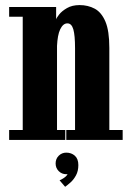

<svg xmlns="http://www.w3.org/2000/svg" viewBox="-20 -551 512 756"><path d="M16 0V-39H69.5V-485H16V-523.5H201V-474.5Q202 -480 212.8 -493.8Q223.5 -507.5 243.8 -519.2Q264 -531 293.5 -531Q326.5 -531 353 -516.8Q379.5 -502.5 395 -466.2Q410.5 -430 410.5 -362V-39H463V0H241V-39H275.5V-361.5Q275.5 -411.5 268.8 -435.2Q262 -459 245.5 -459Q236.5 -459 229.5 -453Q222.5 -447 217 -435.5Q211.5 -424 208.5 -407.5Q205.5 -391 204.5 -370V-39H237V0ZM236.5 184.5 214.5 159Q219.5 157.5 231 150Q242.5 142.5 246 134.5Q245 135 241 135Q223.5 135 211.2 122.8Q199 110.5 199 92.5Q199 74.5 211.2 62.2Q223.5 50 241 50Q261 50 274.8 62.2Q288.5 74.5 288.5 99Q288.5 122.5 279.2 139.5Q270 156.5 257.5 167.5Q245 178.5 236.5 184.5Z"/></svg>

Font: Imbue Thin 10pt ExtraBold
Style: Regular
Weight: 800
Version: Version 1.102